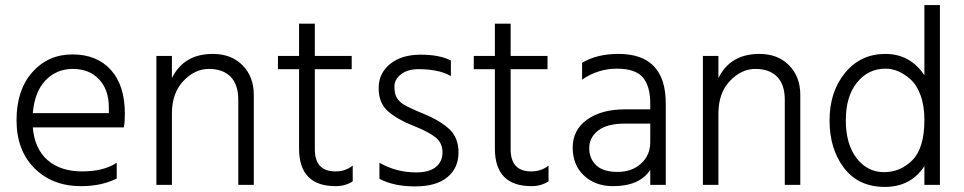

<svg xmlns="http://www.w3.org/2000/svg" viewBox="-20 -727 3792 755"><path d="M109 -282H408V-305Q408 -374 369.5 -415Q331 -456 266.5 -456Q202 -456 159 -411Q116 -366 109 -282ZM299 5Q186 5 115.5 -65.5Q45 -136 45 -254.5Q45 -373 107 -443Q169 -513 265 -513Q361 -513 416 -452Q471 -391 471 -280Q471 -246 467 -226H109Q116 -142 167 -97.5Q218 -53 303 -53Q388 -53 439 -87V-25Q379 5 299 5Z M978 0H917V-335Q917 -394 887 -425Q857 -456 801.5 -456Q746 -456 701 -408.5Q656 -361 656 -280V0H595V-507H656V-420Q703 -515 817 -515Q890 -515 934 -470Q978 -425 978 -354Z M1300 5Q1156 5 1156 -143V-455H1073V-507H1156V-634H1218V-507H1363V-455H1218V-140Q1218 -53 1299 -53Q1339 -53 1367 -76V-14Q1338 5 1300 5Z M1472 -24V-87Q1539 -49 1616 -49Q1667 -49 1693.5 -70Q1720 -91 1720 -128Q1720 -165 1692.5 -187Q1665 -209 1603 -233.5Q1541 -258 1505 -290Q1469 -322 1469 -380.5Q1469 -439 1514 -475.5Q1559 -512 1634 -512Q1709 -512 1753 -489V-428Q1706 -455 1626 -455Q1582 -455 1556.5 -434.5Q1531 -414 1531 -387.5Q1531 -361 1538.5 -346Q1546 -331 1564 -318Q1588 -303 1648 -278.5Q1708 -254 1745.5 -220.5Q1783 -187 1783 -127Q1783 -67 1739.5 -30.5Q1696 6 1612 6Q1528 6 1472 -24Z M2070 5Q1926 5 1926 -143V-455H1843V-507H1926V-634H1988V-507H2133V-455H1988V-140Q1988 -53 2069 -53Q2109 -53 2137 -76V-14Q2108 5 2070 5Z M2391 5Q2321 5 2276.5 -36.5Q2232 -78 2232 -147Q2232 -216 2288.5 -256.5Q2345 -297 2438 -297H2537V-320Q2537 -388 2508 -422.5Q2479 -457 2405.5 -457Q2332 -457 2269 -414V-480Q2327 -515 2412 -515Q2598 -515 2598 -320V0H2537V-59Q2495 5 2391 5ZM2537 -168V-241H2438Q2367 -241 2332 -213.5Q2297 -186 2297 -144.5Q2297 -103 2324.5 -77Q2352 -51 2408.5 -51Q2465 -51 2501 -84Q2537 -117 2537 -168Z M3127 0H3066V-335Q3066 -394 3036 -425Q3006 -456 2950.5 -456Q2895 -456 2850 -408.5Q2805 -361 2805 -280V0H2744V-507H2805V-420Q2852 -515 2966 -515Q3039 -515 3083 -470Q3127 -425 3127 -354Z M3676 0H3615V-74Q3562 8 3459 8Q3356 8 3299 -66.5Q3242 -141 3242 -253.5Q3242 -366 3303 -440.5Q3364 -515 3461.5 -515Q3559 -515 3615 -431V-707H3676ZM3615 -256Q3615 -312 3599.5 -353.5Q3584 -395 3559 -416Q3513 -457 3462 -457Q3394 -457 3350 -402.5Q3306 -348 3306 -254Q3306 -160 3348.5 -105Q3391 -50 3456 -50Q3521 -50 3568 -97.5Q3615 -145 3615 -256Z"/></svg>

Font: Hind Jalandhar Light
Style: Regular
Weight: 300
Designer: Namrata Goyal
Foundry: Indian Type Foundry
Version: Version 0.702;PS 1.0;hotconv 1.0.81;makeotf.lib2.5.63406